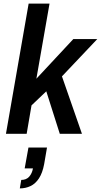

<svg xmlns="http://www.w3.org/2000/svg" viewBox="-20 -743 560 1066"><path d="M13 0 139 -723H255L182 -306L387 -526H520L324 -319L435 0H312L237 -236L155 -158L128 0ZM90 303 98 256Q126 256 142 238Q158 220 163 192H117L138 76H241L225 169Q216 217 196.5 247Q177 277 149.5 290Q122 303 90 303Z"/></svg>

Font: Archivo SemiCondensed SemiBold
Style: Italic
Weight: 600
Width: 4
Italic angle: -10°
Designer: Hector Gatti
Foundry: Omnibus-Type
Version: Version 2.001